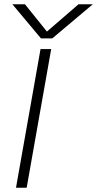

<svg xmlns="http://www.w3.org/2000/svg" viewBox="-20 -880 455 900"><path d="M225 -700H172L38 -860H97L200 -732L348 -860H415ZM170 -650H220L105 0H55Z"/></svg>

Font: Overused Grotesk Light
Style: Italic
Weight: 300
Italic angle: -10°
Version: Version 0.003